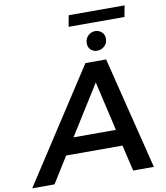

<svg xmlns="http://www.w3.org/2000/svg" viewBox="-162 -1093 1016 1178"><g transform="rotate(-10 345.5 -503.5)"><path d="M-58 0 397 -700H526L700 0H571L533 -162H182L81 0ZM246 -264H510L439 -572ZM482 -762Q459 -762 442.5 -777Q426 -792 426 -818Q426 -846 445 -864.5Q464 -883 490 -883Q512 -883 529.5 -867.5Q547 -852 547 -826Q547 -798 527.5 -780Q508 -762 482 -762ZM334 -937 347 -1007H695L682 -937Z"/></g></svg>

Font: Montserrat SemiBold
Style: Italic
Weight: 600
Italic angle: -11.3°
Designer: Julieta Ulanovsky
Foundry: Julieta Ulanovsky
Version: Version 9.000; ttfautohint (v1.8.4.7-5d5b)